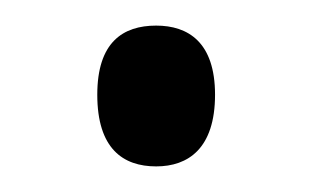

<svg xmlns="http://www.w3.org/2000/svg" viewBox="-20 -431 244 150"><path d="M102 -301C127 -301 148 -315 148 -357C148 -398 127 -411 102 -411C76 -411 56 -398 56 -357C56 -315 76 -301 102 -301Z"/></svg>

Font: Noto Serif Armenian Condensed Light
Style: Regular
Weight: 300
Width: 3
Designer: Monotype Design Team
Foundry: Monotype Imaging Inc.
Version: Version 2.008